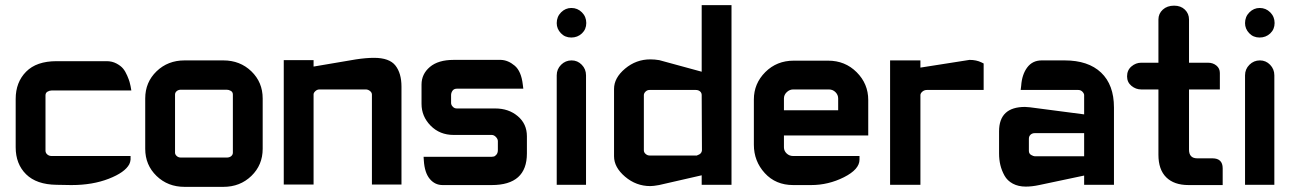

<svg xmlns="http://www.w3.org/2000/svg" viewBox="-20 -720 5044 747"><path d="M395 -482Q416 -482 433 -473Q450 -464 459 -453Q468 -442 475 -425.5Q482 -409 484 -401.5Q486 -394 488 -385L491 -368H181Q173 -368 165 -363.5Q157 -359 157 -349V-134Q157 -125 164 -119Q171 -113 181 -113H488V-99Q487 -89 483 -81Q466 -49 403 -24.5Q340 0 259 0Q257 0 255 0L200 -1Q122 -2 81.5 -42Q41 -82 41 -147V-335Q41 -400 81.5 -441Q122 -482 200 -482Z M849 -485Q914 -485 958 -442.5Q1002 -400 1002 -337V-141Q1002 -78 958 -35.5Q914 7 849 7H698Q633 7 589 -35.5Q545 -78 545 -141V-337Q545 -400 589 -442.5Q633 -485 698 -485ZM862 -371H684Q674 -371 667.5 -365.5Q661 -360 661 -352V-126Q661 -119 667.5 -113Q674 -107 684 -107H862Q873 -107 879.5 -112.5Q886 -118 886 -126V-352Q886 -362 878 -366.5Q870 -371 862 -371Z M1542 -2H1427V-352Q1427 -360 1419.5 -366Q1412 -372 1403 -372H1223Q1214 -372 1207 -365.5Q1200 -359 1200 -353V-2H1084V-486H1200V-461L1365 -489Q1405 -495 1435 -495Q1495 -495 1518.5 -465Q1542 -435 1542 -383Z M1735 -350V-318Q1735 -316 1736.5 -312Q1738 -308 1743.5 -303Q1749 -298 1758 -298H1907Q1959 -298 1994.5 -268Q2030 -238 2030 -190V-123Q2030 0 1893 0H1702Q1672 0 1652 -24Q1632 -48 1629 -95L1628 -110H1893Q1896 -110 1901 -111Q1906 -112 1911.5 -118.5Q1917 -125 1917 -136V-171Q1917 -179 1909.5 -187Q1902 -195 1893 -195H1745Q1691 -195 1655.5 -231Q1620 -267 1620 -316V-391Q1620 -432 1652.5 -459.5Q1685 -487 1745 -487H1929Q1957 -486 1982.5 -464.5Q2008 -443 2014 -391L2016 -375H1758Q1746 -375 1740.5 -367Q1735 -359 1735 -350Z M2260 -427V-1H2146V-427Q2146 -451 2163 -468Q2180 -485 2204 -485Q2227 -485 2243.5 -468Q2260 -451 2260 -427ZM2146 -630Q2146 -655 2163 -672Q2180 -689 2203 -689Q2227 -689 2244 -672Q2261 -655 2261 -630.5Q2261 -606 2244 -590Q2227 -574 2202.5 -574Q2178 -574 2162 -591Q2146 -608 2146 -630Z M2507 -370H2687Q2697 -370 2703.5 -364.5Q2710 -359 2710 -350L2711 -135Q2710 -121 2693 -116Q2692 -115 2692 -115Q2691 -115 2689 -115H2687H2507Q2499 -115 2492 -121Q2485 -127 2485 -135V-350Q2485 -357 2491.5 -363.5Q2498 -370 2507 -370ZM2710 -700V-441L2545 -486Q2527 -489 2510 -489Q2455 -489 2412 -453Q2369 -417 2369 -374V-112Q2369 -69 2412 -32.5Q2455 4 2510 4Q2522 4 2544 0L2710 -38V-1H2826V-700ZM2693 -116Q2693 -116 2693 -116Q2693 -116 2693 -116ZM2693 -116Q2693 -116 2693 -116Q2693 -116 2693 -116ZM2693 -116Q2693 -116 2693 -116Q2693 -116 2693 -116Z M3066 -113H3324V-99Q3324 -61 3263.5 -30.5Q3203 0 3136 0H3066Q2998 0 2955.5 -46.5Q2913 -93 2913 -157V-333Q2913 -395 2957.5 -439.5Q3002 -484 3068 -484H3202Q3268 -484 3313 -439Q3358 -394 3358 -331V-193H3030V-147Q3030 -133 3040.5 -123Q3051 -113 3066 -113ZM3030 -337V-291H3241V-337Q3241 -351 3230.5 -361.5Q3220 -372 3205 -372H3066Q3052 -372 3041 -361.5Q3030 -351 3030 -337Z M3586 -370Q3576 -370 3568.5 -363.5Q3561 -357 3561 -350V-1H3443V-485H3561V-457L3714 -481Q3751 -487 3752 -487Q3779 -487 3799 -477L3807 -473V-370Z M4006 -202Q3996 -202 3989.5 -196Q3983 -190 3983 -180V-133Q3983 -122 3992 -117Q4001 -112 4006 -112H4198V-202ZM4122 -485Q4214 -485 4264 -437.5Q4314 -390 4314 -302V-1H4198V-37L4023 0Q3995 6 3971 6Q3942 6 3920.5 -5.5Q3899 -17 3888 -37Q3877 -57 3872 -78Q3867 -99 3867 -123V-209Q3867 -304 3968 -304Q3980 -304 4022 -298L4198 -275V-350Q4198 -356 4191.5 -363Q4185 -370 4175 -370H3951L3953 -386Q3956 -430 3976.5 -457.5Q3997 -485 4033 -485Z M4548 -698Q4574 -698 4590 -682.5Q4606 -667 4606 -644V-476H4680Q4699 -476 4712.5 -465Q4726 -454 4726 -436V-372H4606V-138Q4606 -104 4638 -104Q4637 -104 4652 -104Q4667 -104 4682 -104Q4697 -104 4697 -104Q4737 -104 4737 -65V0Q4737 0 4670.5 0Q4604 0 4604 0Q4548 0 4517.5 -30Q4487 -60 4487 -118V-372H4420Q4399 -372 4382 -386Q4365 -400 4365 -423Q4365 -447 4382 -461.5Q4399 -476 4420 -476H4487V-644Q4487 -667 4504 -682.5Q4521 -698 4548 -698Z M4938 -427V-1H4824V-427Q4824 -451 4841 -468Q4858 -485 4882 -485Q4905 -485 4921.5 -468Q4938 -451 4938 -427ZM4824 -630Q4824 -655 4841 -672Q4858 -689 4881 -689Q4905 -689 4922 -672Q4939 -655 4939 -630.5Q4939 -606 4922 -590Q4905 -574 4880.5 -574Q4856 -574 4840 -591Q4824 -608 4824 -630Z"/></svg>

Font: FifthLeg
Style: Bold
Weight: 700
Designer: Jakub Steiner
Version: Version 1.0